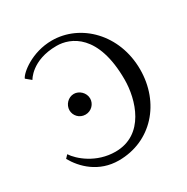

<svg xmlns="http://www.w3.org/2000/svg" viewBox="-154 -790 907 933"><g transform="rotate(-30 299.5 -324.0)"><path d="M82 -539C82 -539 126 -624 266 -624C344 -624 471 -572 471 -317C471 -206 421 -35 258 -35C151 -35 74 -102 48 -142L32 -125C67 -62 139 10 251 10C433 10 561 -135 561 -322C561 -519 419 -658 259 -658C146 -658 63 -589 53 -563ZM222 -264C255 -264 280 -291 280 -321C280 -354 251 -380 222 -380C190 -380 164 -352 164 -321C164 -292 187 -264 222 -264Z"/></g></svg>

Font: Libertinus Serif Display
Style: Regular
Weight: 400
Designer: Philipp H. Poll, Khaled Hosny
Foundry: Caleb Maclennan
Version: Version 7.050;RELEASE